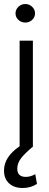

<svg xmlns="http://www.w3.org/2000/svg" viewBox="-25 -734 247 961"><path d="M-4.9 119.1Q-4.9 51.3 73.2 -2V-530.3H139.6V0Q101.6 31.2 81.5 56.6Q61.5 82 61.5 110.4Q61.5 151.4 104.5 151.4Q127.9 151.4 151.4 137.7L160.2 186.5Q128.4 207 88.9 207Q46.4 207 20.8 184.1Q-4.9 161.1 -4.9 119.1ZM52.7 -667Q52.7 -686 67.1 -700Q81.5 -713.9 101.6 -713.9Q121.6 -713.9 136 -700Q150.4 -686 150.4 -667Q150.4 -647.9 136 -634.5Q121.6 -621.1 101.6 -621.1Q81.5 -621.1 67.1 -634.5Q52.7 -647.9 52.7 -667Z"/></svg>

Font: Pretendard JP Light
Style: Regular
Weight: 300
Designer: Base glyphs from Inter by Rasmus Andersson; Hangeul glyphs from Noto Sans CJK(Source Han Sans) by Jang Soo-young and Kan
Foundry: Kil Hyung-jin
Version: Version 1.309